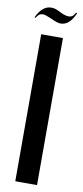

<svg xmlns="http://www.w3.org/2000/svg" viewBox="-94 -864 388 899"><g transform="rotate(10 100.5 -415.0)"><path d="M48.8 -699V0H152.2V-699ZM9.5 -770 4.5 -772Q18.2 -801.5 35.6 -815.8Q53 -830 74 -830Q81.5 -830 88.4 -828.6Q95.2 -827.2 102.5 -824L132.2 -810Q141.5 -806.5 148 -805Q154.5 -803.5 160 -803.5Q171.2 -803.5 178.9 -809.4Q186.5 -815.2 192.2 -827.2L197.2 -824.2Q184 -793.8 167.2 -779Q150.5 -764.2 129.8 -764.2Q122 -764.2 113.8 -766.6Q105.5 -769 96.8 -772.5L78.2 -780.8Q64 -787 55.8 -789.6Q47.5 -792.2 40.8 -792.2Q30.2 -792.2 23.1 -787Q16 -781.8 9.5 -770Z"/></g></svg>

Font: Moniqa Black
Style: Regular
Weight: 900
Designer: Rajesh Rajput
Foundry: Rajesh Rajput
Version: Version 1.000